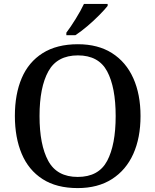

<svg xmlns="http://www.w3.org/2000/svg" viewBox="-20 -951 794 981"><path d="M377 10Q269 10 197.5 -36Q126 -82 91 -165Q56 -248 56 -359Q56 -470 91 -552Q126 -634 198 -679.5Q270 -725 378 -725Q481 -725 552.5 -679.5Q624 -634 661 -551.5Q698 -469 698 -358Q698 -247 661 -164.5Q624 -82 552 -36Q480 10 377 10ZM377 -47Q484 -47 527.5 -129Q571 -211 571 -358Q571 -505 527.5 -586.5Q484 -668 378 -668Q272 -668 227 -586.5Q182 -505 182 -358Q182 -211 226.5 -129Q271 -47 377 -47ZM319 -784Q341 -813 367 -855Q393 -897 409 -931H530V-921Q517 -904 488.5 -875Q460 -846 426.5 -817.5Q393 -789 365 -771H319Z"/></svg>

Font: Noto Serif Bengali Medium
Style: Regular
Weight: 500
Designer: Juan Bruce, Universal Thirst, Indian Type Foundry and the Monotype Design Team.
Foundry: Monotype Imaging Inc.
Version: Version 2.003; ttfautohint (v1.8.4.7-5d5b)